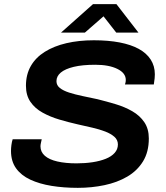

<svg xmlns="http://www.w3.org/2000/svg" viewBox="-20 -893 799 925"><path d="M355 12Q287 12 228.5 2.5Q170 -7 126 -27.5Q82 -48 57.5 -82Q33 -116 33 -166Q33 -179 35 -194.5Q37 -210 41 -222H181Q180 -216 177.5 -206Q175 -196 175 -188Q175 -161 196 -142.5Q217 -124 256.5 -115Q296 -106 349 -106Q390 -106 426 -111.5Q462 -117 489.5 -128Q517 -139 532.5 -156.5Q548 -174 548 -197Q548 -219 531 -234Q514 -249 486.5 -259.5Q459 -270 424.5 -278Q390 -286 354 -294Q310 -304 266 -317Q222 -330 185 -350.5Q148 -371 126.5 -402.5Q105 -434 105 -480Q105 -534 128.5 -575Q152 -616 196 -643.5Q240 -671 300 -685Q360 -699 432 -699Q502 -699 556.5 -688.5Q611 -678 648.5 -657.5Q686 -637 706 -606Q726 -575 726 -535Q726 -527 725 -515.5Q724 -504 721 -486H582Q585 -495 585.5 -500.5Q586 -506 586 -508Q586 -541 545.5 -561Q505 -581 439 -581Q377 -581 335.5 -571Q294 -561 273 -543.5Q252 -526 252 -502Q252 -482 268.5 -469Q285 -456 313 -447Q341 -438 376.5 -430.5Q412 -423 450 -415Q494 -404 537.5 -391Q581 -378 617.5 -357Q654 -336 675.5 -304Q697 -272 697 -226Q697 -161 669 -115.5Q641 -70 593 -42Q545 -14 483.5 -1Q422 12 355 12ZM274 -736 428 -873H541L647 -736H540L454 -846H515L389 -736Z"/></svg>

Font: Archivo SemiExpanded SemiBold
Style: Italic
Weight: 600
Width: 6
Italic angle: -10°
Designer: Hector Gatti
Foundry: Omnibus-Type
Version: Version 2.001